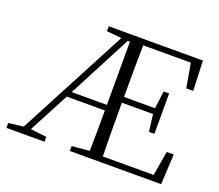

<svg xmlns="http://www.w3.org/2000/svg" viewBox="-120 -896 1218 1067"><g transform="rotate(20 489.0 -362.5)"><path d="M489 0Q491 -78 491.5 -153.5Q492 -229 492 -296V-725H569Q567 -643 566.5 -557.5Q566 -472 566 -378V-357Q566 -256 566.5 -169.5Q567 -83 569 0ZM11 0V-29L112 -41H130L236 -29V0ZM763 -250 749 -360V-381L763 -489H795V-250ZM875 -548 850 -691H529V-725H909L916 -548ZM529 0V-34H869L894 -179H935L926 0ZM352 -696V-725H529V-685H466ZM386 0V-29L519 -41H529V0ZM78 0 460 -725H500L275 -294L120 0ZM252 -278 255 -311H530V-278ZM529 -351V-385H768V-351Z"/></g></svg>

Font: Noto Serif TC ExtraLight Light
Style: Regular
Weight: 300
Version: Version 2.003-H1;hotconv 1.1.1;makeotfexe 2.6.0